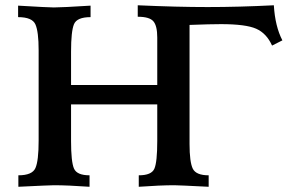

<svg xmlns="http://www.w3.org/2000/svg" viewBox="-20 -715 1112 735"><path d="M778.8 0Q662.6 -5.9 647 -5.9Q594.2 -5.9 511.2 0V-43.9Q560.1 -43.9 571 -69.3Q582 -94.7 582 -175.3V-315.4H252V-175.3Q252 -95.7 263.2 -69.8Q274.4 -43.9 322.8 -43.9V0Q238.8 -5.9 187 -5.9Q170.9 -5.9 50.3 0V-43.9Q103.5 -43.9 115.7 -71.8Q127.9 -99.6 127.9 -176.3V-522.9Q127.9 -593.3 115.7 -621.3Q103.5 -649.4 49.3 -649.4V-693.4Q165.5 -686.5 186 -686.5Q216.8 -686.5 326.7 -693.4V-649.4Q274.4 -649.4 263.2 -622.3Q252 -595.2 252 -517.6V-389.6H582V-571.3Q582 -616.2 567.1 -633.5Q552.2 -650.9 507.3 -650.9V-694.8Q658.7 -688 774.9 -688Q893.6 -688 1028.3 -694.8Q1033.2 -613.8 1061 -560.5L1021.5 -540.5Q1000.5 -587.4 960.7 -605Q920.9 -622.6 826.2 -622.6Q785.6 -622.6 705.6 -619.6V-164.1Q705.6 -94.7 718 -69.3Q730.5 -43.9 778.8 -43.9Z"/></svg>

Font: Kelvinch
Style: Bold
Weight: 700
Designer: Paul James Miller
Foundry: High-Logic / Made with FontCreator
Version: Version 3.501;March 28, 2021;FontCreator 13.0.0.2683 64-bit